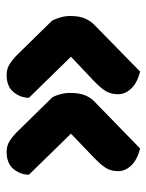

<svg xmlns="http://www.w3.org/2000/svg" viewBox="50 -526 453 594"><g transform="rotate(90 277.0 -229.5)"><path d="M283 -92Q283 -66 265.5 -44.5Q248 -23 212 -23Q192 -23 176 -34Q160 -45 144 -62L44 -164Q39 -174 34.5 -189Q30 -204 30 -219Q30 -248 37.5 -265Q45 -282 56 -293L202 -436Q237 -427 254.5 -408.5Q272 -390 272 -368Q272 -348 264 -332.5Q256 -317 230 -292L156 -222ZM521 -92Q521 -66 503.5 -44.5Q486 -23 450 -23Q430 -23 414 -34Q398 -45 382 -62L282 -164Q276 -174 272 -189Q268 -204 268 -219Q268 -248 275 -265Q282 -282 293 -293L440 -436Q475 -427 492.5 -408.5Q510 -390 510 -368Q510 -348 501.5 -332.5Q493 -317 467 -292L394 -222Z"/></g></svg>

Font: Baloo Bhai 2
Style: Bold
Weight: 700
Designer: Supriya Tembe, Noopur Datye and Ek Type
Foundry: Ek Type
Version: Version 1.640;PS 1.000;hotconv 16.6.51;makeotf.lib2.5.65220;